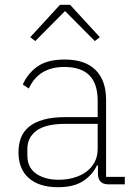

<svg xmlns="http://www.w3.org/2000/svg" viewBox="-20 -768 562 800"><path d="M431 0Q390 0 388 -42V-79H384Q366 -40 327 -14Q288 12 222 12Q143 12 100 -26Q57 -64 57 -133Q57 -166 67 -193Q77 -220 100.5 -239.5Q124 -259 161.5 -269.5Q199 -280 254 -280H387V-348Q387 -420 352 -454.5Q317 -489 248 -489Q141 -489 100 -399L75 -416Q96 -463 137 -491.5Q178 -520 249 -520Q334 -520 378 -476.5Q422 -433 422 -352V-31H500V0ZM225 -19Q258 -19 287.5 -27.5Q317 -36 339 -52Q361 -68 374 -92Q387 -116 387 -148V-252H254Q170 -252 132 -223.5Q94 -195 94 -148V-120Q94 -70 130.5 -44.5Q167 -19 225 -19ZM272 -748 396 -613 375 -597 251 -722 127 -597 106 -613 230 -748Z"/></svg>

Font: IBM Plex Sans ExtLt
Style: Regular
Weight: 200
Designer: Mike Abbink, Paul van der Laan, Pieter van Rosmalen
Foundry: Bold Monday
Version: Version 3.005